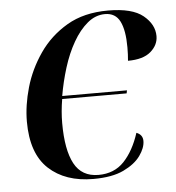

<svg xmlns="http://www.w3.org/2000/svg" viewBox="-45 -588 588 641"><g transform="rotate(-5 249.0 -268.0)"><path d="M243 10Q149 10 93.5 -41.5Q38 -93 38 -200Q38 -254 55 -313.5Q72 -373 108.5 -426Q145 -479 202 -512.5Q259 -546 340 -546Q421 -546 457.5 -516Q494 -486 494 -447Q494 -417 468.5 -395Q443 -373 392 -373Q393 -383 393.5 -394.5Q394 -406 394 -418Q394 -475 379 -505Q364 -535 329 -535Q297 -535 270 -512.5Q243 -490 221.5 -452.5Q200 -415 185.5 -368.5Q171 -322 163 -275H380L378 -265H162Q155 -223 155 -185Q155 -95 180 -48.5Q205 -2 261 -2Q314 -2 347 -37Q380 -72 399 -131Q420 -123 420 -102Q420 -79 401.5 -53Q383 -27 344.5 -8.5Q306 10 243 10Z"/></g></svg>

Font: Noto Serif Display Medium
Style: Italic
Weight: 500
Italic angle: -12°
Designer: Monotype Design Team
Foundry: Monotype Imaging Inc.
Version: Version 2.009